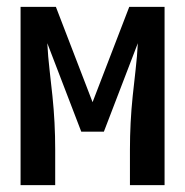

<svg xmlns="http://www.w3.org/2000/svg" viewBox="-20 -540 540 560"><path d="M40 0V-520H143L250 -242L357 -520H460V0H359V-104Q359 -143 361 -182Q363 -221 367 -259.5Q371 -298 375.5 -336.5Q380 -375 382 -414L283 -156H217L118 -414Q120 -375 124.5 -336.5Q129 -298 133 -259.5Q137 -221 139 -182Q141 -143 141 -104V0Z"/></svg>

Font: Iosevka Curly Semibold
Style: Regular
Weight: 600
Monospace: yes
Designer: Belleve Invis
Foundry: Belleve Invis
Version: Version 22.1.2; ttfautohint (v1.8.4)